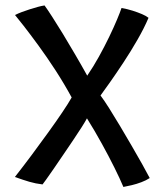

<svg xmlns="http://www.w3.org/2000/svg" viewBox="-20 -688 623 722"><path d="M249.5 -321.5Q221.5 -373 188.8 -423.5Q156 -474 124.5 -517Q93 -560 69.5 -590.2Q46 -620.5 36.5 -631.5Q47 -637 61.5 -642.5Q76 -648 91.8 -653Q107.5 -658 122 -662Q136.5 -666 147.5 -667.5Q158.5 -652.5 176.2 -625Q194 -597.5 215.8 -561.8Q237.5 -526 261.2 -485.5Q285 -445 308 -403.5Q331 -437 352 -475Q373 -513 390.5 -549.2Q408 -585.5 420 -614.2Q432 -643 437 -658Q459 -654 478.8 -647.8Q498.5 -641.5 514.2 -634.8Q530 -628 538.5 -621Q522.5 -583 497.2 -539Q472 -495 444.2 -453Q416.5 -411 393.2 -378Q370 -345 358 -329Q371.5 -311 390.8 -280.5Q410 -250 431.8 -213.5Q453.5 -177 475 -140Q496.5 -103 514.5 -71Q532.5 -39 543 -18.5Q529.5 -9.5 511.5 -2.8Q493.5 4 475.8 8.2Q458 12.5 444 15Q431 -16 410.2 -57.8Q389.5 -99.5 363.2 -147.2Q337 -195 307 -243Q301 -231.5 287 -209.5Q273 -187.5 254.8 -160.5Q236.5 -133.5 217.5 -105.5Q198.5 -77.5 181.8 -53.2Q165 -29 153.8 -13.2Q142.5 2.5 140 5.5Q114 2.5 90.2 -4.5Q66.5 -11.5 36 -22.5Q67 -62 99.2 -105.2Q131.5 -148.5 161.2 -189.8Q191 -231 214.2 -265.5Q237.5 -300 249.5 -321.5Z"/></svg>

Font: Grandstander Thin
Style: Regular
Weight: 400
Version: Version 1.200